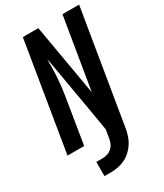

<svg xmlns="http://www.w3.org/2000/svg" viewBox="-230 -825 967 1129"><g transform="rotate(-30 253.0 -261.0)"><path d="M131 213V117H174Q190 117 207 111.5Q224 106 237 94Q250 82 256.5 66.5Q263 51 266 34L275 -22L248 -182L184 -551Q183 -547 183.5 -542Q184 -537 183 -533V-496Q182 -446 177.5 -395.5Q173 -345 164 -294L116 0H3L124 -735H229L313 -251L393 -735H506L379 34Q375 58 367 81.5Q359 105 345 126.5Q331 148 311.5 165.5Q292 183 269.5 193.5Q247 204 222.5 208.5Q198 213 174 213Z"/></g></svg>

Font: Iosevka Curly
Style: Bold Italic
Weight: 700
Italic angle: -9°
Monospace: yes
Designer: Belleve Invis
Foundry: Belleve Invis
Version: Version 22.1.2; ttfautohint (v1.8.4)